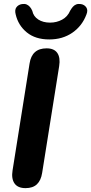

<svg xmlns="http://www.w3.org/2000/svg" viewBox="-20 -964 471 993"><path d="M112 9Q72 9 55 -15.5Q38 -40 45 -83L133 -636Q139 -675 161 -694.5Q183 -714 221 -714Q260 -714 276.5 -690Q293 -666 286 -622L198 -70Q192 -31 171 -11Q150 9 112 9ZM235 -760Q163 -760 118.5 -796.5Q74 -833 61 -890Q55 -913 65 -926.5Q75 -940 94 -943Q108 -945 117.5 -941Q127 -937 134.5 -928.5Q142 -920 147 -908Q153 -879 178 -863Q203 -847 239 -847Q273 -847 301.5 -862.5Q330 -878 343 -909Q350 -921 357 -929Q364 -937 374 -941Q384 -945 398 -943Q417 -940 426.5 -925.5Q436 -911 427 -889Q405 -830 354.5 -795Q304 -760 235 -760Z"/></svg>

Font: Nunito ExtraLight ExtraBold
Style: Italic
Weight: 800
Italic angle: -9°
Version: Version 3.602